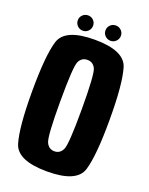

<svg xmlns="http://www.w3.org/2000/svg" viewBox="-147 -857 728 938"><g transform="rotate(20 217.0 -388.0)"><path d="M216.5 4.5Q62 4.5 38.2 -73.5Q14.5 -151.5 14.5 -337.5Q14.5 -523.5 38.2 -602Q62 -680.5 216.5 -680.5Q371 -680.5 394.5 -601.8Q418 -523 418 -337.5Q418 -151.5 394.5 -73.5Q371 4.5 216.5 4.5ZM216.5 -100.5Q245.5 -100.5 259 -128.8Q272.5 -157 272.5 -337.5Q272.5 -521.5 259 -548.5Q245.5 -575.5 216.5 -575.5Q187.5 -575.5 174 -548.5Q160.5 -521.5 160.5 -337.5Q160.5 -157 174 -128.8Q187.5 -100.5 216.5 -100.5ZM289.5 -701.5Q273 -701.5 261.2 -713.2Q249.5 -725 249.5 -741.5Q249.5 -758 261.2 -769.5Q273 -781 289.5 -781Q306 -781 317.8 -769.5Q329.5 -758 329.5 -741.5Q329.5 -725 317.8 -713.2Q306 -701.5 289.5 -701.5ZM145.5 -701.5Q129 -701.5 117.2 -713.2Q105.5 -725 105.5 -741.5Q105.5 -758 117.2 -769.5Q129 -781 145.5 -781Q162 -781 173.5 -769.5Q185 -758 185 -741.5Q185 -725 173.5 -713.2Q162 -701.5 145.5 -701.5Z"/></g></svg>

Font: Anybody Condensed Regular
Style: Bold
Weight: 700
Width: 3
Designer: Tyler Finck
Foundry: Etcetera Type Company
Version: Version 1.010; ttfautohint (v1.8.3) -l 8 -r 50 -G 200 -x 14 